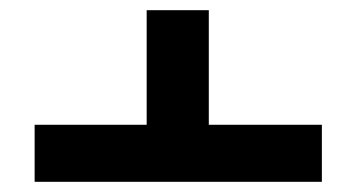

<svg xmlns="http://www.w3.org/2000/svg" viewBox="-20 -550 701 377"><path d="M390 -305H612V-193H48V-305H268V-530H390Z"/></svg>

Font: FiraGO SemiBold
Style: Regular
Weight: 600
Designer: bBox Type
Foundry: bBox Type GmbH
Version: Version 1.001;PS 001.001;hotconv 1.0.88;makeotf.lib2.5.64775